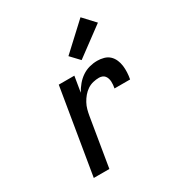

<svg xmlns="http://www.w3.org/2000/svg" viewBox="-184 -911 967 1035"><g transform="rotate(-30 300.0 -393.0)"><path d="M98 0 186 -530H283L267 -433Q279 -455 296 -475.5Q313 -496 334.5 -510.5Q356 -525 380.5 -531.5Q405 -538 429 -538Q450 -538 470 -532.5Q490 -527 504 -514Q518 -501 526 -482.5Q534 -464 536.5 -444.5Q539 -425 538 -403.5Q537 -382 533 -362H436Q438 -372 439 -382.5Q440 -393 439.5 -403Q439 -413 436 -422.5Q433 -432 427 -439.5Q421 -447 411.5 -450.5Q402 -454 392 -454Q374 -454 355 -449.5Q336 -445 319.5 -434Q303 -423 290 -407.5Q277 -392 267.5 -374.5Q258 -357 253 -338.5Q248 -320 245 -302L195 0ZM359 -583 308 -637 469 -786 536 -714Z"/></g></svg>

Font: Iosevka Curly Medium Extended
Style: Italic
Weight: 500
Width: 7
Italic angle: -9°
Monospace: yes
Designer: Belleve Invis
Foundry: Belleve Invis
Version: Version 11.1.0; ttfautohint (v1.8.3)